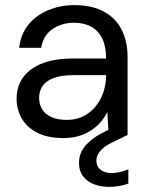

<svg xmlns="http://www.w3.org/2000/svg" viewBox="-20 -528 571 751"><path d="M228 12Q166 12 125.5 -9Q85 -30 65 -65Q45 -100 45 -141Q45 -192 71.5 -227Q98 -262 146.5 -280.5Q195 -299 261 -299H395Q395 -346 380 -377Q365 -408 337 -423.5Q309 -439 270 -439Q221 -439 185 -414Q149 -389 141 -341H55Q61 -395 91.5 -432Q122 -469 169.5 -488.5Q217 -508 270 -508Q340 -508 386.5 -482.5Q433 -457 456 -411.5Q479 -366 479 -305V0H405L400 -88H399Q388 -66 371.5 -48Q355 -30 334 -16.5Q313 -3 286.5 4.5Q260 12 228 12ZM241 -59Q278 -59 306.5 -73.5Q335 -88 355 -113Q375 -138 385 -169Q395 -200 395 -233V-234H268Q219 -234 189 -222.5Q159 -211 146 -191Q133 -171 133 -145Q133 -119 145.5 -99.5Q158 -80 182.5 -69.5Q207 -59 241 -59ZM407 203Q377 203 350 193.5Q323 184 306 163Q289 142 289 108Q289 84 300 62.5Q311 41 336.5 20Q362 -1 405 -20L458 -43L479 0L421 28Q386 45 371.5 63Q357 81 357 100Q357 123 373.5 136Q390 149 417 149Q431 149 448.5 145Q466 141 482 134V190Q466 196 446.5 199.5Q427 203 407 203Z"/></svg>

Font: DM Sans 28pt
Style: Regular
Weight: 400
Version: Version 4.004;gftools[0.9.30]